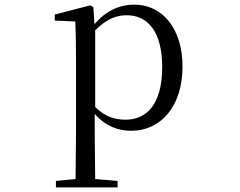

<svg xmlns="http://www.w3.org/2000/svg" viewBox="-20 -551 1040 831"><path d="M548 15C677 15 770 -92 770 -263C770 -427 683 -531 561 -531C500 -531 439 -506 389 -446L384 -520L371 -528L217 -488V-462L306 -458C308 -408 309 -355 309 -287V27L307 224L222 232V260H489V232L392 224L390 27V-58C438 -3 494 15 548 15ZM392 -420C442 -470 485 -485 529 -485C620 -485 682 -413 682 -261C682 -95 611 -33 524 -33C475 -33 435 -46 392 -88Z"/></svg>

Font: Harano Aji Mincho K1
Style: Regular
Weight: 400
Foundry: Masamichi Hosoda
Version: HaranoAjiMinchoK1-Regular version 20230610;ttx 4.39.4